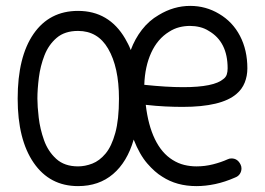

<svg xmlns="http://www.w3.org/2000/svg" viewBox="-20 -568 900 652"><path d="M245 64Q149 64 94.5 -15Q40 -94 40 -233Q40 -375 94 -453Q148 -531 245 -531Q350 -531 405 -437Q410 -428 415 -418.5Q420 -409 424 -398Q438 -436 462 -467Q486 -498 519 -517Q570 -548 626 -548Q679 -548 724 -521Q770 -494 795 -446Q820 -398 820 -336Q820 -310 811 -287.5Q802 -265 783 -249Q732 -205 600 -205Q573 -205 541.5 -206.5Q510 -208 475 -212Q483 -143 506 -95.5Q529 -48 566 -25Q585 -13 605.5 -8Q626 -3 647 -3Q676 -3 703.5 -10Q731 -17 753 -27Q759 -30 766 -30Q787 -30 797 -9Q800 -3 800 4Q800 14 794.5 22.5Q789 31 778 35Q744 50 711 57Q678 64 647 64Q580 64 531 32Q506 17 480 -13Q454 -43 434 -94Q412 -18 364 23Q316 64 245 64ZM470 -280Q508 -276 541 -274Q574 -272 602 -272Q707 -272 739 -300Q747 -306 750 -315Q753 -324 753 -336Q753 -426 689 -463Q675 -472 658.5 -476Q642 -480 625 -480Q607 -480 589 -475.5Q571 -471 554 -460Q515 -436 493.5 -389Q472 -342 470 -280ZM245 -3Q269 -3 293.5 -12.5Q318 -22 338.5 -46.5Q359 -71 371.5 -116.5Q384 -162 384 -233Q384 -340 347 -403Q312 -463 245 -463Q200 -463 172.5 -439.5Q145 -416 131 -380Q117 -344 112 -304.5Q107 -265 107 -233Q107 -207 111.5 -168.5Q116 -130 129.5 -92Q143 -54 171 -28.5Q199 -3 245 -3Z"/></svg>

Font: Hachi Maru Pop
Style: Regular
Weight: 400
Designer: Nontynet
Foundry: Nontynet
Version: Version 1.300